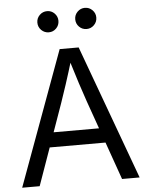

<svg xmlns="http://www.w3.org/2000/svg" viewBox="-61 -987 792 1036"><g transform="rotate(-5 334.5 -469.0)"><path d="M16.6 0 283.2 -727.5H386.2L652.8 0H557.6L403.8 -435.5Q389.2 -477.5 370.4 -535.2Q351.6 -592.8 323.7 -684.6H345.7Q317.9 -592.3 298.8 -534.2Q279.8 -476.1 265.6 -435.5L111.3 0ZM152.8 -203.6V-283.2H516.6V-203.6ZM438 -822.8Q414.1 -822.8 397.5 -839.6Q380.9 -856.4 380.9 -880.4Q380.9 -903.8 397.7 -920.7Q414.6 -937.5 438 -937.5Q461.4 -937.5 478.3 -920.7Q495.1 -903.8 495.1 -880.4Q495.1 -856.4 478.3 -839.6Q461.4 -822.8 438 -822.8ZM233.4 -822.8Q209.5 -822.8 192.6 -839.6Q175.8 -856.4 175.8 -880.4Q175.8 -903.8 192.6 -920.7Q209.5 -937.5 233.4 -937.5Q256.8 -937.5 273.4 -920.7Q290 -903.8 290 -880.4Q290 -856.4 273.4 -839.6Q256.8 -822.8 233.4 -822.8Z"/></g></svg>

Font: Inter 24pt
Style: Regular
Weight: 400
Designer: Rasmus Andersson
Foundry: rsms
Version: Version 4.001;git-66647c0bb